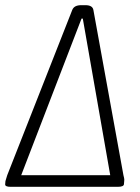

<svg xmlns="http://www.w3.org/2000/svg" viewBox="-31 -722 541 742"><path d="M10 0Q-12 0 -11 -10L-10 -22Q-9 -27 -7 -32Q-5 -37 -3 -45L248 -683Q255 -702 283 -702H299Q327 -702 330 -683L446 -45Q447 -41 448.5 -34.5Q450 -28 449 -22L448 -10Q447 0 424 0ZM284 -650 51 -45H395L289 -650Z"/></svg>

Font: Asap Condensed Condensed ExtraLight
Style: Italic
Weight: 200
Width: 3
Italic angle: -6°
Designer: Pablo Cosgaya
Foundry: Omnibus-Type
Version: Version 3.001; ttfautohint (v1.8.4.7-5d5b)